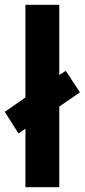

<svg xmlns="http://www.w3.org/2000/svg" viewBox="-36 -780 353 800"><path d="M70 0V-244L41 -224L-16 -314L70 -374V-760H211V-467L238 -485L297 -395L211 -336V0Z"/></svg>

Font: Noto Sans Sinhala SemiCondensed
Style: Bold
Weight: 700
Width: 4
Designer: Jelle Bosma - Monotype Design Team
Foundry: Monotype Imaging Inc.
Version: Version 2.006; ttfautohint (v1.8.4.7-5d5b)